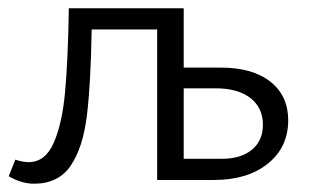

<svg xmlns="http://www.w3.org/2000/svg" viewBox="-20 -434 757 463"><path d="M675 -144Q675 -79 626 -39.5Q577 0 496 0H359V-363H201Q199 -232 189.5 -155Q180 -78 150.5 -34.5Q121 9 62 9Q32 9 1 -9L17 -49Q35 -43 49 -43Q89 -43 109.5 -89.5Q130 -136 137 -213Q144 -290 146 -414H423V-271H512Q589 -271 632 -237Q675 -203 675 -144ZM614 -133Q614 -174 584 -197.5Q554 -221 500 -221H423V-51H514Q561 -51 587.5 -73Q614 -95 614 -133Z"/></svg>

Font: Ysabeau
Style: Regular
Weight: 400
Designer: Christian Thalmann (Catharsis Fonts)
Version: Version 0.003